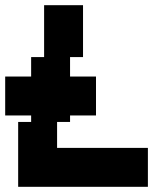

<svg xmlns="http://www.w3.org/2000/svg" viewBox="-20 -720 640 740"><path d="M50 0H550V-150H200V-250H250V-275H350V-425H250V-500H300V-700H150V-500H100V-425H0V-275H100V-250H50Z"/></svg>

Font: LS-VG5000 Bold Shifted
Style: Regular
Weight: 400
Designer: Justin Bihan, 2021
Foundry: Justin Bihan, 2021
Version: Version 1.000;Glyphs 3.1.2 (3151)